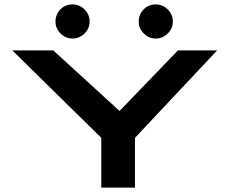

<svg xmlns="http://www.w3.org/2000/svg" viewBox="-20 -852 1040 872"><path d="M440 0V-226L36 -623H222L523 -348L788 -623H966L593 -226V0ZM309 -677Q278 -677 255 -700Q232 -723 232 -754Q232 -786 254 -809Q276 -832 309 -832Q341 -832 364 -809Q387 -786 387 -754Q387 -723 364 -700Q341 -677 309 -677ZM687 -677Q656 -677 633 -700Q610 -723 610 -754Q610 -786 632 -809Q654 -832 687 -832Q719 -832 742 -809Q765 -786 765 -754Q765 -723 742 -700Q719 -677 687 -677Z"/></svg>

Font: Inconsolata UltraExpanded Black
Style: Regular
Weight: 900
Width: 9
Monospace: yes
Designer: Raph Levien, Cyreal, Brenton Simpson
Foundry: Raph Levien, Cyreal, Google
Version: Version 3.001; ttfautohint (v1.8.2.53-6de2)